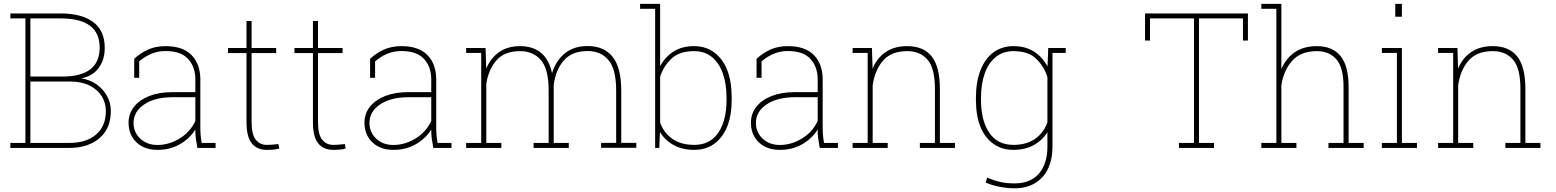

<svg xmlns="http://www.w3.org/2000/svg" viewBox="-20 -782 8224 1015"><path d="M346.2 0H34.7V-26.4H114.3V-684.6H34.7V-710.9H301.3Q411.6 -710.9 472.7 -665.5Q533.7 -620.1 533.7 -528.8Q533.7 -465.3 501 -421.9Q468.3 -378.4 408.7 -367.7Q452.1 -361.8 488.8 -337.4Q524.4 -312.5 545.2 -275.6Q565.9 -238.8 565.9 -195.8Q565.9 -102.5 505.6 -51.3Q445.3 0 346.2 0ZM301.3 -684.6H140.6V-377.4H311Q506.8 -377.4 506.8 -530.8Q506.8 -684.6 301.3 -684.6ZM351.1 -351.1H140.6V-26.4H346.2Q436 -26.4 487.8 -70.8Q539.6 -115.2 539.6 -194.8Q539.6 -238.3 517.6 -273.9Q495.1 -309.1 452.9 -330.1Q410.6 -351.1 351.1 -351.1Z M812.5 10.3Q743.2 10.3 701.4 -29.5Q659.7 -69.3 659.7 -133.8Q659.7 -180.7 688.5 -217.8Q717.3 -253.9 769 -274.4Q820.8 -294.9 891.1 -294.9H1012.7V-362.3Q1012.7 -428.2 974.6 -470.2Q936.5 -512.2 855 -512.2Q812 -512.2 776.4 -496.1Q740.7 -480 715.8 -457V-370.6H689.5V-471.2Q722.2 -501.5 762.5 -519.8Q802.7 -538.1 855.5 -538.1Q946.8 -538.1 992.9 -490.5Q1039.1 -442.9 1039.1 -361.3V-106.4Q1039.1 -85.9 1040.8 -65.9Q1042.5 -45.9 1046.4 -26.4H1119.6V0H1023.4Q1017.1 -34.7 1014.9 -53Q1012.7 -71.3 1012.7 -97.2Q982.9 -49.3 930.9 -19.5Q878.9 10.3 812.5 10.3ZM812.5 -15.6Q872.6 -15.6 928.7 -49.3Q984.9 -83 1012.7 -142.6V-268.1H892.6Q799.3 -268.1 742.7 -230.2Q686 -192.4 686 -131.8Q686 -82.5 721.7 -49.1Q757.3 -15.6 812.5 -15.6Z M1391.6 10.3Q1338.4 10.3 1310.8 -24.4Q1283.2 -59.1 1283.2 -136.2V-501.5H1185.5V-528.3H1283.2V-670.9H1310.1V-528.3H1439.9V-501.5H1310.1V-136.2Q1310.1 -71.3 1332 -43.7Q1354 -16.1 1390.1 -16.1Q1405.8 -16.1 1418 -17.1Q1430.2 -18.1 1451.7 -20.5L1456.5 3.4Q1441.9 7.3 1426.5 8.8Q1411.1 10.3 1391.6 10.3Z M1742.7 10.3Q1689.5 10.3 1661.9 -24.4Q1634.3 -59.1 1634.3 -136.2V-501.5H1536.6V-528.3H1634.3V-670.9H1661.1V-528.3H1791V-501.5H1661.1V-136.2Q1661.1 -71.3 1683.1 -43.7Q1705.1 -16.1 1741.2 -16.1Q1756.8 -16.1 1769 -17.1Q1781.2 -18.1 1802.7 -20.5L1807.6 3.4Q1793 7.3 1777.6 8.8Q1762.2 10.3 1742.7 10.3Z M2059.6 10.3Q1990.2 10.3 1948.5 -29.5Q1906.7 -69.3 1906.7 -133.8Q1906.7 -180.7 1935.5 -217.8Q1964.4 -253.9 2016.1 -274.4Q2067.9 -294.9 2138.2 -294.9H2259.8V-362.3Q2259.8 -428.2 2221.7 -470.2Q2183.6 -512.2 2102.1 -512.2Q2059.1 -512.2 2023.4 -496.1Q1987.8 -480 1962.9 -457V-370.6H1936.5V-471.2Q1969.2 -501.5 2009.5 -519.8Q2049.8 -538.1 2102.5 -538.1Q2193.8 -538.1 2240 -490.5Q2286.1 -442.9 2286.1 -361.3V-106.4Q2286.1 -85.9 2287.8 -65.9Q2289.6 -45.9 2293.5 -26.4H2366.7V0H2270.5Q2264.2 -34.7 2262 -53Q2259.8 -71.3 2259.8 -97.2Q2230 -49.3 2178 -19.5Q2126 10.3 2059.6 10.3ZM2059.6 -15.6Q2119.6 -15.6 2175.8 -49.3Q2231.9 -83 2259.8 -142.6V-268.1H2139.6Q2046.4 -268.1 1989.7 -230.2Q1933.1 -192.4 1933.1 -131.8Q1933.1 -82.5 1968.8 -49.1Q2004.4 -15.6 2059.6 -15.6Z M2630.4 -26.4V0H2444.3V-26.4H2523.9V-502H2444.3V-528.3H2546.9L2550.3 -419.4Q2574.2 -475.6 2619.1 -506.8Q2664.1 -538.1 2728.5 -538.1Q2796.9 -538.1 2839.6 -503.2Q2882.3 -468.3 2898.4 -395.5Q2919.4 -462.9 2967 -500.7Q3014.6 -538.6 3085.9 -538.6Q3173.3 -538.6 3218.8 -481.4Q3264.2 -424.3 3264.2 -301.8V-26.9H3343.8V-0.5H3157.7V-26.9H3237.3V-302.7Q3237.3 -417.5 3196.3 -464.8Q3155.3 -512.2 3086.9 -512.2Q3002.9 -512.2 2960 -461.7Q2917 -411.1 2907.2 -333V-26.4H2986.8V0H2800.8V-26.4H2880.4V-302.2Q2880.4 -417.5 2839.4 -464.6Q2798.3 -511.7 2729.5 -511.7Q2647.5 -511.7 2605 -463.6Q2562.5 -415.5 2550.8 -338.9V-26.4Z M3649.9 10.3Q3586.9 10.3 3540.8 -15.4Q3494.6 -41 3468.8 -84.5L3465.3 0H3443.4V-735.4H3363.8V-761.7H3469.7V-432.1Q3496.1 -481.4 3541 -509.8Q3585.9 -538.1 3648.9 -538.1Q3710.9 -538.1 3755.9 -504.9Q3848.1 -435.1 3848.1 -264.6V-254.4Q3848.1 -173.3 3824.7 -113.8Q3800.8 -54.7 3756.3 -22.2Q3711.9 10.3 3649.9 10.3ZM3650.4 -16.1Q3733.9 -16.1 3777.3 -80.6Q3820.8 -145 3820.8 -254.4V-264.6Q3820.8 -338.4 3801.3 -393.6Q3781.7 -449.2 3743.4 -480.5Q3705.1 -511.7 3649.4 -511.7Q3572.3 -511.7 3530 -472.4Q3487.8 -433.1 3469.7 -376V-133.8Q3488.8 -80.1 3534.4 -48.1Q3580.1 -16.1 3650.4 -16.1Z M4102.5 10.3Q4033.2 10.3 3991.5 -29.5Q3949.7 -69.3 3949.7 -133.8Q3949.7 -180.7 3978.5 -217.8Q4007.3 -253.9 4059.1 -274.4Q4110.8 -294.9 4181.2 -294.9H4302.7V-362.3Q4302.7 -428.2 4264.6 -470.2Q4226.6 -512.2 4145 -512.2Q4102.1 -512.2 4066.4 -496.1Q4030.8 -480 4005.9 -457V-370.6H3979.5V-471.2Q4012.2 -501.5 4052.5 -519.8Q4092.8 -538.1 4145.5 -538.1Q4236.8 -538.1 4283 -490.5Q4329.1 -442.9 4329.1 -361.3V-106.4Q4329.1 -85.9 4330.8 -65.9Q4332.5 -45.9 4336.4 -26.4H4409.7V0H4313.5Q4307.1 -34.7 4304.9 -53Q4302.7 -71.3 4302.7 -97.2Q4272.9 -49.3 4220.9 -19.5Q4168.9 10.3 4102.5 10.3ZM4102.5 -15.6Q4162.6 -15.6 4218.8 -49.3Q4274.9 -83 4302.7 -142.6V-268.1H4182.6Q4089.4 -268.1 4032.7 -230.2Q3976.1 -192.4 3976.1 -131.8Q3976.1 -82.5 4011.7 -49.1Q4047.4 -15.6 4102.5 -15.6Z M4672.9 -26.4V0H4487.3V-26.4H4566.9V-502H4487.3V-528.3H4589.4L4592.8 -419.4Q4616.7 -476.1 4662.6 -507.1Q4708.5 -538.1 4775.9 -538.1Q4862.3 -538.1 4905.5 -483.6Q4948.7 -429.2 4948.7 -311V-26.4H5028.3V0H4842.8V-26.4H4922.4V-312Q4922.4 -421.9 4883.1 -466.8Q4843.8 -511.7 4776.4 -511.7Q4690.9 -511.7 4647.5 -460.7Q4604 -409.7 4593.3 -330.1V-26.4Z M5613.8 -528.3V-502H5543.9V-6.8Q5543.9 61 5520 110.4Q5496.1 159.7 5451.2 186.5Q5406.2 213.4 5344.2 213.4Q5305.7 213.4 5263.9 205.3Q5222.2 197.3 5190.9 183.1L5198.7 156.7Q5234.4 172.4 5267.6 179.9Q5300.8 187.5 5343.3 187.5Q5427.7 187.5 5472.4 135.5Q5517.1 83.5 5517.1 -6.8V-83.5Q5490.7 -40.5 5445.1 -15.1Q5399.4 10.3 5337.4 10.3Q5275.9 10.3 5231 -22Q5139.2 -88.9 5139.2 -254.4V-264.6Q5139.2 -349.1 5163.1 -410.2Q5186.5 -471.2 5231.2 -504.6Q5275.9 -538.1 5338.4 -538.1Q5400.9 -538.1 5446 -509.3Q5491.2 -480.5 5517.6 -430.7L5521.5 -528.3ZM5517.1 -134.8V-374.5Q5498.5 -432.6 5456.8 -472.2Q5415 -511.7 5337.9 -511.7Q5281.7 -511.7 5244.1 -480.5Q5205.6 -449.2 5185.8 -393.6Q5166 -337.9 5166 -264.6V-254.4Q5166 -145 5209.5 -80.6Q5252.9 -16.1 5336.9 -16.1Q5407.2 -16.1 5452.4 -48.3Q5497.6 -80.6 5517.1 -134.8Z M6397.9 -26.4V0H6212.4V-26.4H6292V-684.6H6059.6V-567.9H6033.2V-710.9H6577.1V-567.9H6550.8V-684.6H6318.4V-26.4Z M6833.5 -26.4V0H6647.9V-26.4H6727.5V-735.4H6647.9V-761.7H6753.9V-417Q6778.3 -474.6 6825.7 -506.3Q6873 -538.1 6941.4 -538.1Q7023.9 -538.1 7066.7 -485.8Q7109.4 -433.6 7109.4 -321.3V-26.4H7189V0H7002.9V-26.4H7082.5V-322.3Q7082.5 -426.3 7044.2 -469Q7005.9 -511.7 6941.9 -511.7Q6856.4 -511.7 6811 -460.7Q6765.6 -409.7 6753.9 -330.1V-26.4Z M7391.1 -761.7V-693.4H7356V-761.7ZM7470.7 -26.4V0H7285.2V-26.4H7364.7V-502H7285.2V-528.3H7391.1V-26.4Z M7768.1 -26.4V0H7582.5V-26.4H7662.1V-502H7582.5V-528.3H7684.6L7688 -419.4Q7711.9 -476.1 7757.8 -507.1Q7803.7 -538.1 7871.1 -538.1Q7957.5 -538.1 8000.7 -483.6Q8043.9 -429.2 8043.9 -311V-26.4H8123.5V0H7938V-26.4H8017.6V-312Q8017.6 -421.9 7978.3 -466.8Q7939 -511.7 7871.6 -511.7Q7786.1 -511.7 7742.7 -460.7Q7699.2 -409.7 7688.5 -330.1V-26.4Z"/></svg>

Font: Battambang Thin
Style: Regular
Weight: 100
Designer: Danh Hong
Version: Version 8.002; ttfautohint (v1.8.3)